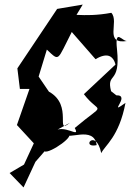

<svg xmlns="http://www.w3.org/2000/svg" viewBox="-20 -637 579 840"><path d="M253 -470 342 -617 230 -598 56 -338 67 -248H109L54 -90L128 -10L85 83L22 120L83 183L135 71L175 25C195 38 325 -52 271 -53C269 -19 391 -91 403 -2C331 13 399 -80 423 33C438 0 501 -38 529 -187C446 -127 555 -222 489 -220L466 -238C444 -323 508 -265 492 -420C481 -521 516 -451 539 -458C431 -440 504 -542 467 -581C341 -557 261 -586 292 -564ZM286 -100C217 -43 303 -176 194 -236L149 -302L185 -420C242 -366 229 -371 294 -497L398 -378C499 -439 484 -304 489 -358L347 -225C418 -132 448 -196 307 -77C335 -26 257 -102 210 -58Z"/></svg>

Font: Asimov Silicon
Style: Regular
Weight: 400
Designer: Google
Version: Version 2.000980; 2014